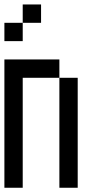

<svg xmlns="http://www.w3.org/2000/svg" viewBox="-20 -937 457 873"><path d="M0 -83.3V-666.7H250V-583.3H83.3V-83.3ZM83.3 -916.7H166.7V-833.3H83.3ZM0 -750V-833.3H83.3V-750ZM250 -83.3V-583.3H333.3V-83.3Z"/></svg>

Font: Galmuri11 Condensed
Style: Regular
Weight: 400
Width: 3
Designer: Lee Minseo (quiple)
Version: Version 2.399;hotconv 1.1.1;makeotfexe 2.6.0 DEVELOPMENT